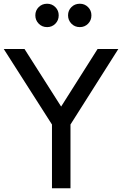

<svg xmlns="http://www.w3.org/2000/svg" viewBox="-20 -1007 653 1027"><path d="M258 -341 0 -745H111L307 -437L502 -745H613L357 -341V0H258ZM169 -925Q169 -951 187 -969Q205 -987 232 -987Q258 -987 276 -969Q294 -951 294 -925Q294 -898 276 -880Q258 -862 232 -862Q205 -862 187 -880.5Q169 -899 169 -925ZM407 -987Q433 -987 451 -969Q469 -951 469 -925Q469 -898 451 -880Q433 -862 407 -862Q380 -862 362 -880.5Q344 -899 344 -925Q344 -951 362 -969Q380 -987 407 -987Z"/></svg>

Font: BLUETTI 2.0 Normal
Style: Normal
Weight: 400
Designer: Stijn de Vries
Foundry: tokotype
Version: Version 2.005;October 31, 2023;FontCreator 14.0.0.2814 64-bi